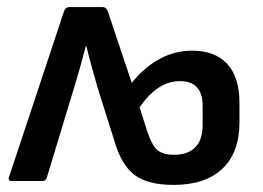

<svg xmlns="http://www.w3.org/2000/svg" viewBox="-20 -511 742 542"><path d="M470 11Q397 11 359.5 -17.5Q322 -46 303 -113L255 -265Q247 -295 239 -322.5Q231 -350 224 -380H222Q214 -349 206 -320.5Q198 -292 189 -263L112 -9Q109 0 100 0H13Q1 0 6 -13L160 -477Q164 -491 176 -491H269Q281 -491 285 -477L352 -277Q387 -321 430.5 -344.5Q474 -368 522 -368Q587 -368 621.5 -330.5Q656 -293 656 -221V-166Q656 -80 607.5 -34.5Q559 11 470 11ZM471 -74Q510 -74 531 -95Q552 -116 552 -157V-212Q552 -282 488 -282Q425 -282 374 -208L396 -139Q410 -98 426 -86Q442 -74 471 -74Z"/></svg>

Font: Sofia Sans Extra Cond
Style: Bold
Weight: 700
Width: 1
Designer: Botio Nikoltchev, Ani Petrova
Foundry: lettersoup
Version: Version 4.100; ttfautohint (v1.8.3)